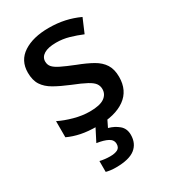

<svg xmlns="http://www.w3.org/2000/svg" viewBox="-192 -645 869 980"><g transform="rotate(-30 242.5 -154.5)"><path d="M442 -153Q442 -73 384 -31.5Q326 10 222 10Q166 10 125 1.5Q84 -7 50 -23V-118Q86 -100 133.5 -87Q181 -74 225 -74Q284 -74 310.5 -92.5Q337 -111 337 -142Q337 -160 327 -174.5Q317 -189 289.5 -204Q262 -219 209 -240Q158 -261 122 -281.5Q86 -302 67.5 -330.5Q49 -359 49 -404Q49 -475 105.5 -512Q162 -549 255 -549Q305 -549 348.5 -539.5Q392 -530 433 -511L398 -429Q362 -444 325.5 -454.5Q289 -465 250 -465Q203 -465 178.5 -450Q154 -435 154 -409Q154 -390 165.5 -376.5Q177 -363 205.5 -349Q234 -335 284 -315Q334 -296 369.5 -276Q405 -256 423.5 -227Q442 -198 442 -153ZM346 133Q346 184 310.5 212Q275 240 197 240Q180 240 165 238Q150 236 140 233V169Q151 172 168 174Q185 176 199 176Q228 176 244 167.5Q260 159 260 137Q260 113 236.5 100.5Q213 88 172 82L214 0H284L262 45Q296 54 321 75Q346 96 346 133Z"/></g></svg>

Font: Noto Sans Nag Mundari Medium
Style: Regular
Weight: 500
Version: Version 1.000